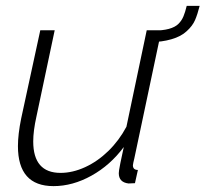

<svg xmlns="http://www.w3.org/2000/svg" viewBox="-20 -623 699 653"><path d="M162 10Q41 10 41 -126Q41 -166 52 -220L117 -520H166L104 -227Q93 -178 93 -142Q93 -35 186 -35Q227 -35 269.5 -54.5Q312 -74 348.5 -109.5Q385 -145 410 -192L479 -520H529L437 -85Q435 -77 433.5 -70Q432 -63 432 -61Q432 -45 449 -45L439 0Q425 1 417 1Q384 -3 384 -34Q384 -38 385 -44.5Q386 -51 389.5 -69Q393 -87 401 -123Q355 -61 291 -25.5Q227 10 162 10ZM494 -480 502 -519Q564 -519 587 -542Q598 -553 604 -567.5Q610 -582 615 -603H659Q652 -575 643.5 -555Q635 -535 615 -517Q596 -499 563 -489.5Q530 -480 494 -480Z"/></svg>

Font: Raleway Light
Style: Italic
Weight: 300
Italic angle: -12°
Designer: Matt McInerney, Pablo Impallari, Rodrigo Fuenzalida
Foundry: Matt McInerney, Pablo Impallari, Rodrigo Fuenzalida
Version: Version 4.026